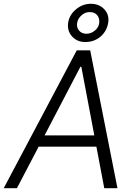

<svg xmlns="http://www.w3.org/2000/svg" viewBox="-37 -993 714 1013"><path d="M52.2 0H-17.4L367.9 -727.3H438.9L582.7 0H513.1L471.6 -219.1H166.9ZM198.2 -278.8H460.6L392 -641H387.4ZM412.6 -771.3Q369.7 -771.3 343.2 -800.8Q316.8 -830.3 322.4 -872.2Q328.5 -914.1 363.5 -943.5Q398.4 -973 442.5 -973Q486.2 -973 513.5 -943.7Q540.8 -914.4 533.7 -872.2Q526.3 -828.1 493.1 -799.7Q459.9 -771.3 412.6 -771.3ZM419 -815Q443.2 -815 463.6 -831.7Q484 -848.4 486.5 -872.2Q489.3 -897.4 475.5 -913.4Q461.6 -929.3 435.7 -929.3Q412.3 -929.3 393.1 -912.3Q373.9 -895.2 370 -872.2Q366.1 -848 380.3 -831.5Q394.5 -815 419 -815Z"/></svg>

Font: Inter Light  BETA
Style: Italic
Weight: 300
Italic angle: 9.39999°
Designer: Rasmus Andersson
Foundry: rsms
Version: Version 3.011;git-f93a4a705